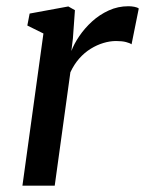

<svg xmlns="http://www.w3.org/2000/svg" viewBox="-20 -587 459 607"><path d="M205.6 -425.7Q214.1 -448.4 230.9 -473.1Q247.7 -497.8 271.2 -519.3Q294.7 -540.7 323.9 -554Q353 -567.3 386.1 -567.3Q395.4 -567.3 404.8 -565.5Q414.2 -563.7 418.7 -560.1L395.9 -446.9Q390.5 -450.9 378.2 -454.1Q365.9 -457.3 346.8 -457.3Q327.4 -457.3 306.9 -451.1Q286.4 -445 266.7 -432.8Q247.1 -420.7 230.6 -402.1Q214.1 -383.4 202.5 -358.5L153 0H50.9L117.3 -481.1L66.4 -506.3L73.7 -544.1L196 -566.6L216.9 -554.8L210.5 -465.7Z"/></svg>

Font: Merriweather 7pt Light
Style: Italic
Weight: 300
Italic angle: -7.8°
Designer: Eben Sorkin
Foundry: Eben Sorkin
Version: Version 2.200;gftools[0.9.31]